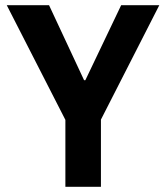

<svg xmlns="http://www.w3.org/2000/svg" viewBox="-20 -720 640 740"><path d="M232 -258 6 -700H169L304 -411H309L447 -700H594L369 -259V0H232Z"/></svg>

Font: PT Mono
Style: Bold
Weight: 700
Monospace: yes
Designer: A.Korolkova, I.Chaeva
Foundry: ParaType Ltd
Version: Version 1.000 OFL